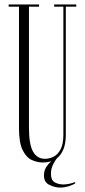

<svg xmlns="http://www.w3.org/2000/svg" viewBox="-20 -720 382 865"><path d="M173 12Q148 12 123.2 0.8Q98.5 -10.5 82 -43.8Q65.5 -77 65.5 -143V-690H19V-700H156V-690H110.5V-144.5Q110.5 -69.5 128.8 -37Q147 -4.5 183 -4.5Q202 -4.5 221 -13.8Q240 -23 252.8 -46.8Q265.5 -70.5 265.5 -113.5V-690H224V-700H323.5V-690H276.5V-115Q276.5 -73 265.5 -47Q254.5 -21 237 -7.5Q228 3 218.8 21.8Q209.5 40.5 209.5 63Q209.5 92 226.8 101.5Q244 111 265.5 111Q278 111 293 107.8Q308 104.5 316.5 100.5L320 105Q310 112.5 290 118.8Q270 125 251 125Q227 125 202.5 113Q178 101 178 71Q178 49 187.8 33.5Q197.5 18 211 6Q194 12 173 12Z"/></svg>

Font: Imbue 100pt ExtraLight
Style: Regular
Weight: 200
Designer: Tyler Finck
Foundry: Etcetera Type Company
Version: Version 1.102; ttfautohint (v1.8.3)